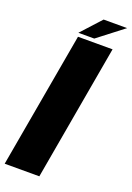

<svg xmlns="http://www.w3.org/2000/svg" viewBox="-174 -982 717 1044"><g transform="rotate(20 185.0 -460.0)"><path d="M-2.5 0H198L336 -785H136ZM130.5 -806H222.5L371 -920.5H235Z"/></g></svg>

Font: Anybody Thin ExtraBold
Style: Italic
Weight: 800
Italic angle: -10°
Version: Version 1.113;gftools[0.9.25]